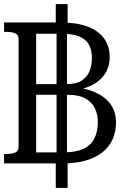

<svg xmlns="http://www.w3.org/2000/svg" viewBox="-22 -810 602 940"><path d="M302 -398Q351 -398 378 -415.5Q405 -433 416.5 -462.5Q428 -492 428 -525Q428 -565 413.5 -591.5Q399 -618 366 -631.5Q333 -645 279 -645H155V-398ZM310 -346H155V-64H288Q348 -64 385.5 -81Q423 -98 440 -132Q457 -166 457 -213Q457 -250 442.5 -280Q428 -310 396 -328Q364 -346 310 -346ZM251 -790H309V-674L306 -663V-49L309 -37V110H251V-35L255 -45V-661L251 -677ZM273 -363 347 -390V-363L282 -386Q369 -386 427.5 -364.5Q486 -343 516 -304Q546 -265 546 -211Q546 -165 529 -127.5Q512 -90 479 -64Q446 -38 397.5 -24Q349 -10 285 -10H-2V-56H9Q35 -56 52 -63Q69 -70 69 -92V-618Q69 -640 52 -647Q35 -654 9 -654H-2V-700H275Q354 -700 407.5 -679.5Q461 -659 488 -621Q515 -583 515 -530Q515 -480 488 -442.5Q461 -405 407.5 -384Q354 -363 273 -363Z"/></svg>

Font: Roboto Serif 28pt
Style: Regular
Weight: 400
Designer: Greg Gazdowicz
Foundry: Commercial Type
Version: Version 1.008